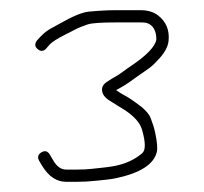

<svg xmlns="http://www.w3.org/2000/svg" viewBox="-20 -655 401 377"><path d="M208 -611H256C260.7 -611 264.7 -610.7 268 -610C280.7 -605.8 287 -594.8 287 -577C284.2 -562.9 267.3 -545.6 236.5 -525C231.5 -521.7 226.3 -518 221 -514C215.7 -510 210.8 -506.8 206.5 -504.5C202.2 -502.2 196.5 -498.7 189.5 -494C182.5 -489.3 179.5 -483.5 180.5 -476.5C181.5 -469.5 185.8 -463.5 193.5 -458.5C201.2 -453.5 207 -449.8 211 -447.5C215 -445.2 219.3 -442.5 224 -439.5C243.4 -427 255 -413.9 259 -400C266.1 -375 266.1 -359.7 259 -354C244.4 -341.5 226.2 -333.1 204.5 -329C197.5 -327.7 190.5 -326.7 183.5 -326C176.5 -325.3 168.8 -324.5 160.5 -323.5C152.2 -322.5 142 -322 130 -322H110C99.7 -322 91 -328.3 84 -341L78 -351C74 -358.3 68.5 -360 61.5 -356C54.5 -352 53 -346.3 57 -339L63 -329C75.7 -308.3 91.4 -298 110 -298H130C143.7 -298 156.2 -298.7 167.5 -300C173.2 -300.7 179.7 -301.3 187 -302C194.3 -302.7 201.8 -303.8 209.5 -305.5C255.6 -315.5 281.8 -332.4 287.8 -356.1C289.7 -363.4 288.6 -376.7 284.4 -395.9C282.7 -403.8 279.7 -413.2 275.5 -424C273.2 -430 267.3 -437 258 -445C243.1 -456.4 231.8 -464.1 224 -468C220 -470 214.7 -473.3 208 -478C212.7 -480.7 217.3 -483.3 221.9 -485.8C226.6 -488.4 236.1 -494.9 250.5 -505.5C255.5 -509.2 261.5 -513.3 268.5 -518C275.5 -522.7 282 -528.3 288 -535C302.2 -549.2 309.9 -562.5 311 -575C313.1 -595.7 306.3 -612.2 290.7 -624.5C281.8 -631.5 270.2 -635 256 -635H208C192.5 -635 174.7 -634.1 154.7 -632.2C141.9 -631 123 -623.3 98 -609C93.3 -606.3 86.9 -602.8 78.7 -598.4C70.6 -593.9 62 -586.5 53 -576C47.7 -569.3 48 -563.5 54 -558.5C60 -553.5 65.7 -554 71 -560L77 -567C81.3 -572.1 92 -579 109 -587.5C113.7 -589.8 119.5 -592.8 126.5 -596.5C133.5 -600.2 142 -603.7 152 -607C160 -609.7 178.7 -611 208 -611Z"/></svg>

Font: Proton
Style: SeBd
Weight: 500
Version: Version 1.017